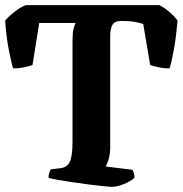

<svg xmlns="http://www.w3.org/2000/svg" viewBox="-22 -724 708 744"><path d="M413 0Q405 0 380.5 -2.5Q356 -5 323.5 -9Q291 -13 258 -18Q225 -23 199.5 -27.5Q174 -32 166 -35Q166 -45 169 -54.5Q172 -64 175 -68L211 -72Q238 -75 248.5 -97Q259 -119 259 -176V-567Q259 -596 263 -612Q267 -628 271 -635H130L104 -472Q93 -468 72.5 -463.5Q52 -459 29 -459Q22 -480 12 -531.5Q2 -583 -2 -644Q10 -659 34 -678Q58 -697 78 -704H595Q613 -696 634 -678Q655 -660 666 -644Q661 -585 652.5 -536Q644 -487 635 -459Q612 -459 591.5 -463.5Q571 -468 560 -472L533 -631Q523 -635 501 -639Q479 -643 449 -643Q421 -643 413 -626.5Q405 -610 405 -585V-148Q404 -123 398.5 -105Q393 -87 387 -79L491 -66Q494 -62 496.5 -53.5Q499 -45 499 -35Q484 -21 457.5 -10.5Q431 0 413 0Z"/></svg>

Font: Texturina 72pt ExtraBold
Style: Regular
Weight: 800
Designer: Guillermo Torres Carreño
Foundry: Omnibus-Type
Version: Version 1.002; ttfautohint (v1.8.3)